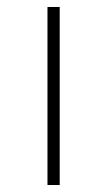

<svg xmlns="http://www.w3.org/2000/svg" viewBox="-20 -530 307 550"><path d="M116 0V-510H151V0Z"/></svg>

Font: Saira Expanded Thin
Style: Regular
Weight: 250
Width: 7
Designer: Hector Gatti with collaboration of the Omnibus-Type team
Foundry: Omnibus-Type
Version: Version 1.101